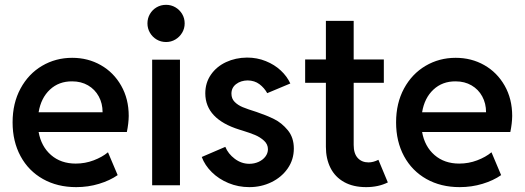

<svg xmlns="http://www.w3.org/2000/svg" viewBox="-20 -768 2178 796"><path d="M32.2 -260.7Q32.2 -340.3 65.2 -401.1Q98.1 -461.9 154.5 -495.1Q210.9 -528.3 279.3 -528.3Q344.7 -528.3 397.9 -498Q451.2 -467.8 482.4 -412.8Q513.7 -357.9 513.7 -287.1Q513.2 -255.9 505.9 -220.7H140.1Q150.9 -160.6 191.7 -125.2Q232.4 -89.8 293.9 -89.8Q333 -89.8 368.4 -103.3Q403.8 -116.7 427.7 -136.7L467.8 -42Q435.5 -19.5 390.6 -5.9Q345.7 7.8 295.9 7.8Q217.8 7.8 158 -25.9Q98.1 -59.6 65.2 -120.6Q32.2 -181.6 32.2 -260.7ZM405.3 -302.7Q405.3 -339.4 389.4 -368.4Q373.5 -397.5 345 -414.1Q316.4 -430.7 279.3 -430.7Q224.1 -431.2 187 -396.5Q149.9 -361.8 140.1 -302.7Z M610.8 -520.5H726.1V0H610.8ZM591.3 -670.9Q591.3 -692.4 601.6 -710Q611.8 -727.5 629.4 -737.8Q647 -748 668.5 -748Q689.5 -748 707 -737.8Q724.6 -727.5 735.1 -710Q745.6 -692.4 745.6 -670.9Q745.6 -649.9 735.1 -632.3Q724.6 -614.7 707 -604.2Q689.5 -593.8 668.5 -593.8Q647 -593.8 629.4 -604.2Q611.8 -614.7 601.6 -632.3Q591.3 -649.9 591.3 -670.9Z M816.4 -117.2 914.1 -159.2Q925.8 -130.4 953.4 -109.6Q981 -88.9 1013.7 -88.9Q1034.2 -88.9 1052 -96.9Q1069.8 -105 1080.3 -118.9Q1090.8 -132.8 1090.8 -149.4Q1090.8 -169.9 1074.5 -184.8Q1058.1 -199.7 1036.9 -208.5Q1015.6 -217.3 985.4 -226.6Q981.4 -227.5 978.3 -228.8Q975.1 -230 972.7 -230.5Q831.5 -274.4 831.1 -380.9Q831.1 -424.8 854.5 -458.5Q877.9 -492.2 917.2 -510.5Q956.5 -528.8 1003.9 -529.3Q1045.9 -529.3 1082 -514.6Q1118.2 -500 1144 -475.8Q1169.9 -451.7 1183.6 -421.9L1087.9 -381.8Q1075.7 -403.8 1055.7 -418.9Q1035.6 -434.1 1006.8 -434.6Q978 -434.1 958.7 -419.2Q939.5 -404.3 939.5 -379.9Q939.5 -358.9 952.9 -345.5Q966.3 -332 986.3 -323.7Q1006.3 -315.4 1043.9 -303.7Q1084.5 -290 1116.2 -274.4Q1147.9 -258.8 1173.1 -228.3Q1198.2 -197.8 1198.2 -152.3Q1198.2 -106.4 1172.9 -69.8Q1147.5 -33.2 1105.2 -12.7Q1063 7.8 1013.7 7.8Q967.8 7.8 927.2 -9Q886.7 -25.9 857.9 -54.4Q829.1 -83 816.4 -117.2Z M1331.1 -159.2V-424.8H1245.1V-521.5H1331.1V-681.6H1446.3V-521.5H1571.3V-424.8H1446.3V-167Q1446.3 -131.3 1463.1 -113Q1480 -94.7 1507.8 -94.7Q1527.3 -94.7 1548.8 -105.5L1587.9 -11.7Q1548.8 7.8 1498 7.8Q1444.3 7.8 1406.7 -13.2Q1369.1 -34.2 1350.1 -72Q1331.1 -109.9 1331.1 -159.2Z M1622.1 -260.7Q1622.1 -340.3 1655 -401.1Q1688 -461.9 1744.4 -495.1Q1800.8 -528.3 1869.1 -528.3Q1934.6 -528.3 1987.8 -498Q2041 -467.8 2072.3 -412.8Q2103.5 -357.9 2103.5 -287.1Q2103 -255.9 2095.7 -220.7H1730Q1740.7 -160.6 1781.5 -125.2Q1822.3 -89.8 1883.8 -89.8Q1922.9 -89.8 1958.3 -103.3Q1993.7 -116.7 2017.6 -136.7L2057.6 -42Q2025.4 -19.5 1980.5 -5.9Q1935.5 7.8 1885.7 7.8Q1807.6 7.8 1747.8 -25.9Q1688 -59.6 1655 -120.6Q1622.1 -181.6 1622.1 -260.7ZM1995.1 -302.7Q1995.1 -339.4 1979.2 -368.4Q1963.4 -397.5 1934.8 -414.1Q1906.2 -430.7 1869.1 -430.7Q1814 -431.2 1776.9 -396.5Q1739.7 -361.8 1730 -302.7Z"/></svg>

Font: Reddit Sans Fudge SemiBold
Style: Regular
Weight: 600
Designer: Stephen Hutchings
Foundry: Reddit
Version: Version 1.011